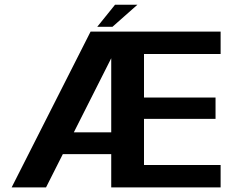

<svg xmlns="http://www.w3.org/2000/svg" viewBox="-20 -812 1026 832"><path d="M30.5 0H179.5L494.5 -624V-675H372.5ZM193 -144H492V-238.5H222ZM462 0H936V-97H604V-297H914V-389.5H604V-578H936V-675H462ZM401.5 -696H467.5L575.5 -791.5H478.5Z"/></svg>

Font: Anybody Thin SemiBold
Style: Regular
Weight: 600
Version: Version 1.113;gftools[0.9.25]